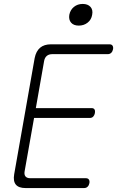

<svg xmlns="http://www.w3.org/2000/svg" viewBox="-20 -955 640 975"><path d="M162 -406H445Q456 -406 460 -399Q464 -392 462 -381Q460 -370 453.5 -363Q447 -356 436 -356H153L105 -85Q102 -68 109.5 -59Q117 -50 134 -50H416Q427 -50 431.5 -43Q436 -36 434 -25Q432 -14 425 -7Q418 0 407 0H110Q75 0 60.5 -17.5Q46 -35 52 -70L156 -660Q163 -695 183.5 -712.5Q204 -730 239 -730H536Q547 -730 551.5 -723Q556 -716 554 -705Q552 -694 545 -687Q538 -680 527 -680H245Q228 -680 217.5 -671Q207 -662 204 -645ZM380 -825Q354 -825 341 -840Q328 -855 332 -880Q337 -905 355.5 -920Q374 -935 400 -935Q426 -935 439.5 -920Q453 -905 448 -880Q444 -855 425 -840Q406 -825 380 -825Z"/></svg>

Font: Maple Mono NL Thin
Style: Italic
Weight: 250
Italic angle: -10°
Monospace: yes
Designer: subframe7536
Version: Version 7.000